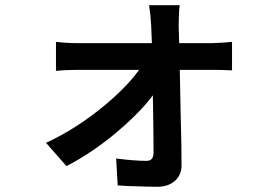

<svg xmlns="http://www.w3.org/2000/svg" viewBox="-20 -639 1040 734"><path d="M663 -540Q666 -462 669 -287L671 -186Q674 -86 674 -7Q674 30 648.5 52.5Q623 75 582 75Q548 75 513 73.5Q478 72 463 72Q441 70 430 70L424 -33Q496 -24 540 -24Q567 -24 567 -55Q567 -134 564 -296Q562 -388 562 -408Q561 -481 558 -540Q556 -580 550 -619H667Q663 -588 663 -540ZM280 -474H490H589H680H752H789Q800 -474 832 -476L867 -479V-370Q825 -372 794 -372H592H491H396H322H283Q230 -372 194 -368V-479Q234 -474 280 -474ZM533 -405H591L593 -318Q550 -242 446.5 -151Q343 -60 234 -4L156 -93Q273 -147 381 -237Q489 -327 533 -405Z"/></svg>

Font: Merged Yaku Han JP SemiBold
Style: Regular
Weight: 600
Designer: Ryoko NISHIZUKA 西塚涼子 (kana, bopomofo & ideographs); Paul D. Hunt (Latin, Greek & Cyrillic); Sandoll Communications 산돌커뮤니
Foundry: Adobe
Version: Version 2.004